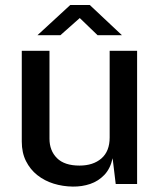

<svg xmlns="http://www.w3.org/2000/svg" viewBox="-20 -714 624 745"><path d="M262.5 10Q223.5 9.5 188 -1.5Q152.5 -12.5 124.8 -34.5Q97 -56.5 80.8 -89Q64.5 -121.5 64.5 -164.5V-517H172V-176Q172 -129.5 201 -100.5Q230 -71.5 288.5 -71.5Q341.5 -71.5 373.5 -99.2Q405.5 -127 405.5 -180.5V-517H512V0H429L417 -100Q408 -59.5 384.8 -35.2Q361.5 -11 329.8 -0.2Q298 10.5 262.5 10ZM125.5 -577.5 252.5 -694.5H328.5L453 -577.5H358.5L289.5 -644L214.5 -577.5Z"/></svg>

Font: Public Sans Thin Medium
Style: Regular
Weight: 500
Version: Version 2.001